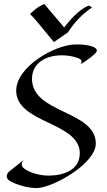

<svg xmlns="http://www.w3.org/2000/svg" viewBox="-20 -933 544 972"><path d="M465 -206C465 -106 252 16 168 19C115 21 38 -7 22 -23C13 -33 8 -49 28 -66C28 -66 49 -83 101 -124C82 -105 94 -88 94 -88C107 -71 162 -44 225 -44C302 -44 384 -72 384 -157C384 -316 62 -308 62 -474C62 -595 257 -706 360 -708C427 -710 489 -693 465 -666C465 -666 442 -639 388 -608C399 -624 388 -632 388 -632C379 -639 341 -653 292 -653C214 -653 142 -615 142 -534C142 -357 465 -375 465 -206ZM132 -862C160 -836 211 -769 253 -720L324 -769C354 -817 397 -863 446 -895L431 -905C400 -895 355 -860 305 -794C275 -829 238 -873 204 -913C160 -893 145 -873 132 -862Z"/></svg>

Font: Quintessential
Style: Regular
Weight: 400
Designer: Astigmatic (AOETI)
Foundry: Astigmatic (AOETI)
Version: Version 1.000